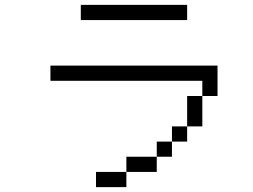

<svg xmlns="http://www.w3.org/2000/svg" viewBox="-20 -770 1040 790"><path d="M750 -687.5V-750H312.5V-687.5ZM500 -62.5H375V0H500ZM500 -62.5H625V-125H500ZM625 -125H687.5V-187.5H625ZM687.5 -187.5H750V-250H687.5ZM750 -250H812.5Q812.5 -250 812.5 -375H750Q750 -375 750 -250ZM812.5 -375H875Q875 -375 875 -500H187.5V-437.5H812.5Z"/></svg>

Font: CalcUnifontExMono
Style: Regular
Weight: 500
Version: Version 15.0.06